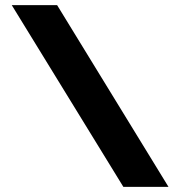

<svg xmlns="http://www.w3.org/2000/svg" viewBox="-20 -730 703 750"><path d="M203.1 -710 638.2 0H461.9L25.9 -710Z"/></svg>

Font: Rawline ExtraBold
Style: Regular
Weight: 800
Designer: Matt McInerney, Pablo Impallari, Rodrigo Fuenzalida
Foundry: Matt McInerney, Pablo Impallari, Rodrigo Fuenzalida
Version: Version 4.020;PS 004.020;hotconv 1.0.88;makeotf.lib2.5.64775